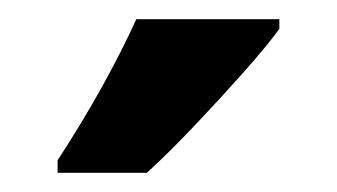

<svg xmlns="http://www.w3.org/2000/svg" viewBox="-20 -786 351 200"><path d="M271 -756Q258 -738 234 -711Q210 -684 183 -655.5Q156 -627 133 -606H40V-619Q66 -659 86.5 -696Q107 -733 122 -766H271Z"/></svg>

Font: Noto Sans Khmer UI ExtraCondensed
Style: Bold
Weight: 700
Width: 2
Designer: Danh Hong and the Monotype Design Team
Foundry: Monotype Imaging Inc.
Version: Version 2.002; ttfautohint (v1.8.4.7-5d5b)